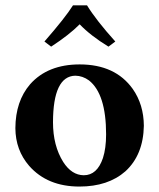

<svg xmlns="http://www.w3.org/2000/svg" viewBox="-20 -683 591 713"><path d="M303.2 -663.1Q337.4 -607.4 408.2 -528.8L382.8 -509.8Q315.9 -550.8 275.9 -592.8Q237.3 -553.7 169.9 -509.8L145 -528.8Q222.2 -617.2 251 -663.1ZM259.8 -401.9Q177.2 -400.4 176.8 -229Q176.8 -142.1 214.8 -81.5Q246.1 -32.7 291 -32.2Q340.8 -32.2 362.3 -96.2Q374 -132.3 374 -184.1Q374 -334 310.5 -384.3Q287.1 -401.4 259.8 -401.9ZM37.1 -207Q37.6 -307.1 91.8 -370.1Q157.2 -443.8 275.9 -443.8Q408.2 -443.8 473.1 -352.5Q513.7 -294.4 514.2 -215.8Q512.2 -107.9 445.8 -46.9Q381.3 9.8 274.9 9.8Q156.2 9.8 88.4 -66.9Q37.6 -125.5 37.1 -207Z"/></svg>

Font: Linux Libertine O
Style: Bold
Weight: 700
Designer: Philipp H. Poll
Foundry: Philipp H. Poll
Version: Version 5.0.0